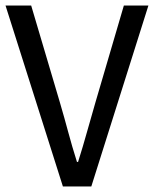

<svg xmlns="http://www.w3.org/2000/svg" viewBox="-20 -676 558 696"><path d="M208 0 0 -656H93L197 -305Q214 -247 227.5 -196.5Q241 -146 259 -89H263Q281 -146 295 -196.5Q309 -247 326 -305L429 -656H518L311 0Z"/></svg>

Font: Assistant ExtraLight Medium
Style: Regular
Weight: 500
Version: Version 3.000